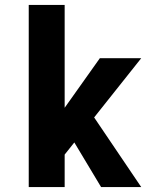

<svg xmlns="http://www.w3.org/2000/svg" viewBox="-20 -755 640 775"><path d="M96 0V-735H241V-320L383 -520H550L360 -281L550 0H388L280 -180L241 -131V0Z"/></svg>

Font: Iosevka Aile Heavy
Style: Regular
Weight: 900
Designer: Belleve Invis
Foundry: Belleve Invis
Version: Version 31.1.0; ttfautohint (v1.8.4)